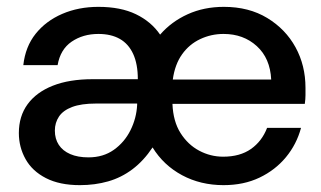

<svg xmlns="http://www.w3.org/2000/svg" viewBox="-20 -528 937 560"><path d="M213 12Q154 12 114 -8.5Q74 -29 54.5 -64Q35 -99 35 -140Q35 -189 60.5 -224Q86 -259 134 -278Q182 -297 250 -297H382Q382 -341 368.5 -370.5Q355 -400 329.5 -414.5Q304 -429 267 -429Q222 -429 189 -406.5Q156 -384 148 -338H48Q54 -392 84 -429.5Q114 -467 161.5 -487.5Q209 -508 267 -508Q332 -508 376.5 -486.5Q421 -465 447 -427Q480 -465 527.5 -486.5Q575 -508 633 -508Q706 -508 759.5 -475.5Q813 -443 842 -390Q871 -337 871 -272Q871 -262 871 -250.5Q871 -239 869 -225H483Q485 -174 506.5 -140Q528 -106 561 -88.5Q594 -71 631 -71Q680 -71 712 -93.5Q744 -116 759 -155H858Q845 -107 814 -69.5Q783 -32 737 -10Q691 12 632 12Q565 12 511 -17Q457 -46 425 -98Q399 -59 366.5 -34.5Q334 -10 295.5 1Q257 12 213 12ZM238 -69Q281 -69 312 -91Q343 -113 360.5 -148Q378 -183 380 -222V-226H260Q217 -226 190.5 -216Q164 -206 152 -188Q140 -170 140 -147Q140 -123 151.5 -105.5Q163 -88 185 -78.5Q207 -69 238 -69ZM484 -296H771Q768 -358 729 -393.5Q690 -429 632 -429Q596 -429 564 -414Q532 -399 511 -369.5Q490 -340 484 -296Z"/></svg>

Font: DM Sans 36pt Medium
Style: Regular
Weight: 500
Designer: Colophon Foundry, Jonny Pinhorn
Foundry: Colophon Foundry
Version: Version 4.004;gftools[0.9.30]